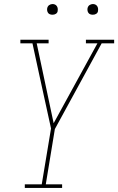

<svg xmlns="http://www.w3.org/2000/svg" viewBox="-20 -932 586 952"><path d="M103 0V-18H187L233 -295L173 -569L141 -717H81V-735H221V-717H162L246 -321L463 -717H406V-735H546V-717H484L252 -292L207 -18H288V0ZM440 -859Q434 -859 428 -861Q422 -863 418.5 -868Q415 -873 414 -879Q413 -885 414 -891Q415 -896 417.5 -900Q420 -904 423.5 -906.5Q427 -909 431.5 -910.5Q436 -912 440 -912Q447 -912 452.5 -909.5Q458 -907 461.5 -902Q465 -897 466 -891Q467 -885 466 -879Q466 -874 463.5 -870Q461 -866 457 -863.5Q453 -861 449 -860Q445 -859 440 -859ZM240 -859Q234 -859 228 -861Q222 -863 218.5 -868Q215 -873 214 -879Q213 -885 214 -891Q215 -896 217.5 -900Q220 -904 223.5 -906.5Q227 -909 231.5 -910.5Q236 -912 240 -912Q247 -912 252.5 -909.5Q258 -907 261.5 -902Q265 -897 266 -891Q267 -885 266 -879Q266 -874 263.5 -870Q261 -866 257 -863.5Q253 -861 249 -860Q245 -859 240 -859Z"/></svg>

Font: Iosevka Slab Thin Oblique
Style: Regular
Weight: 100
Italic angle: -9°
Monospace: yes
Designer: Belleve Invis
Foundry: Belleve Invis
Version: Version 11.1.0; ttfautohint (v1.8.3)